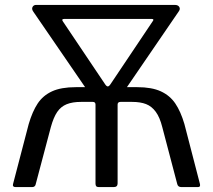

<svg xmlns="http://www.w3.org/2000/svg" viewBox="-20 -762 868 782"><path d="M44 0Q30 0 33 -12L97 -257Q112 -308 133.5 -340.5Q155 -373 192 -390Q229 -407 289 -407H539Q598 -407 635 -390Q672 -373 694 -340.5Q716 -308 731 -257L794 -14Q798 0 786 0H719Q705 0 702 -12L641 -244Q631 -284 614.5 -306.5Q598 -329 575 -338Q552 -347 518 -347H471Q459 -347 459 -336V-15Q459 0 443 0H383Q375 0 372 -3.5Q369 -7 369 -14V-336Q369 -347 358 -347H310Q275 -347 251.5 -337.5Q228 -328 213 -306Q198 -284 187 -244L126 -14Q124 0 111 0ZM408 -419Q414 -410 419 -410Q424 -410 430 -419L601 -674Q610 -685 597 -685H243Q229 -685 236 -675ZM352 -370 116 -714Q108 -725 112.5 -733.5Q117 -742 127 -742H692Q705 -742 710 -734Q715 -726 709 -717L473 -372Z"/></svg>

Font: Libre Franklin
Style: Regular
Weight: 400
Designer: Pablo Impallari, Rodrigo Fuenzalida, Nhung Nguyen
Foundry: Impallari Type
Version: Version 3.000